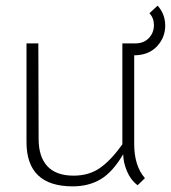

<svg xmlns="http://www.w3.org/2000/svg" viewBox="-20 -654 606 681"><path d="M456 -458V-143Q456 -66 494 -22L468 3Q443 -16 430 -47.5Q417 -79 417 -107Q380 -44 337.5 -18.5Q295 7 238 7Q74 7 74 -150V-500H116L117 -161Q117 -98 148 -64.5Q179 -31 241 -31Q296 -31 335 -58.5Q374 -86 414 -142V-500H459Q490 -500 508 -519Q526 -538 526 -565Q526 -590 510 -607L539 -634Q566 -604 566 -563Q566 -522 538 -491Q510 -460 462 -458Z"/></svg>

Font: Bellota Text Light
Style: Regular
Weight: 300
Designer: Kemie Guaida
Foundry: Kemie Guaida
Version: Version 4.001